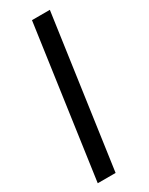

<svg xmlns="http://www.w3.org/2000/svg" viewBox="-198 -789 643 827"><g transform="rotate(-30 123.0 -375.0)"><path d="M127.9 -750H216.8L110.8 0H22Z"/></g></svg>

Font: Oakes Grotesk
Style: Italic
Weight: 400
Designer: Samuel Oakes
Foundry: Samuel Oakes
Version: Version 1.0 | wf-rip DC20170320